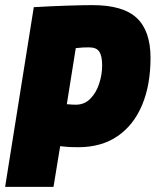

<svg xmlns="http://www.w3.org/2000/svg" viewBox="-31 -730 608 750"><path d="M-11 0 101 -702Q171 -706 232.5 -708Q294 -710 330 -710Q450 -710 503.5 -659.5Q557 -609 557 -504Q557 -398 524 -319.5Q491 -241 428 -198Q365 -155 275 -155Q257 -155 244.5 -155.5Q232 -156 204 -159L178 0ZM265 -542 230 -323Q243 -322 250 -321.5Q257 -321 265 -321Q299 -321 322 -344.5Q345 -368 356.5 -403.5Q368 -439 368 -475Q368 -511 357 -528Q346 -545 317 -545Q302 -545 293 -544.5Q284 -544 265 -542Z"/></svg>

Font: Georama Semi Condensed Black
Style: Italic
Weight: 900
Width: 4
Italic angle: -9°
Designer: Jean-Baptiste Levee
Foundry: Production Type
Version: Version 1.000